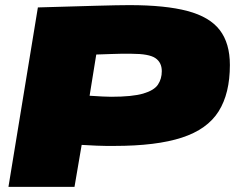

<svg xmlns="http://www.w3.org/2000/svg" viewBox="-20 -730 918 750"><path d="M13 0 128 -701Q265 -705 354.5 -707.5Q444 -710 485 -710Q626 -710 712.5 -687Q799 -664 838.5 -612.5Q878 -561 878 -476Q878 -365 834 -295Q790 -225 690.5 -192.5Q591 -160 427 -160Q410 -160 394.5 -160Q379 -160 357 -161Q335 -162 299 -164L271 0ZM356 -517 330 -356Q365 -354 381 -353Q397 -352 414 -352Q497 -352 539.5 -364.5Q582 -377 597 -399.5Q612 -422 612 -452Q612 -486 587 -503Q562 -520 494 -520Q467 -520 450.5 -520Q434 -520 414 -519Q394 -518 356 -517Z"/></svg>

Font: Georama Expanded Black
Style: Italic
Weight: 900
Width: 7
Italic angle: -9°
Designer: Jean-Baptiste Levee
Foundry: Production Type
Version: Version 1.000